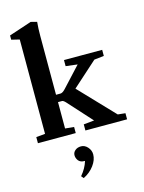

<svg xmlns="http://www.w3.org/2000/svg" viewBox="-144 -810 878 1171"><g transform="rotate(-15 294.5 -224.0)"><path d="M20 0V-38.6L76.7 -43.9V-639.6L25.9 -651.9V-678.7L168.5 -726.1L207 -716.3Q203.1 -676.3 203.1 -629.4V-256.8H231Q244.6 -256.8 262.7 -276.4L378.4 -401.4L304.7 -410.2V-448.7H545.9V-410.2L484.4 -403.3L327.1 -262.2L535.6 -43.5L583 -38.6V0H319.8V-38.6L386.7 -45.4L250.5 -195.8Q236.8 -210.4 228.5 -210.4H203.1V-43.9L258.8 -38.6V0ZM234.9 277.8 222.2 262.7Q255.9 223.6 269.5 178.7H268.1Q240.2 178.7 228.3 163.1Q216.3 147.5 216.3 129.4Q216.3 111.3 231 98.9Q245.6 86.4 268.6 86.4Q292 86.4 310.1 106.7Q328.1 127 328.1 152.8Q328.1 187.5 302.5 222.2Q276.9 256.8 234.9 277.8Z"/></g></svg>

Font: Elstob 8pt
Style: Bold
Weight: 700
Designer: Peter S. Baker
Version: Version 1.015